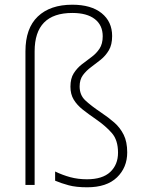

<svg xmlns="http://www.w3.org/2000/svg" viewBox="-20 -785 610 815"><path d="M456 -632Q456 -595 442 -571.5Q428 -548 407.5 -531.5Q387 -515 366.5 -500Q346 -485 332 -466Q318 -447 318 -418Q318 -382 341.5 -359.5Q365 -337 411 -306Q441 -286 465.5 -264.5Q490 -243 505 -213Q520 -183 520 -138Q520 -74 476.5 -32Q433 10 350 10Q303 10 271.5 1.5Q240 -7 214 -18V-57Q245 -42 278 -33Q311 -24 349 -24Q415 -24 448 -55Q481 -86 481 -137Q481 -190 455 -220Q429 -250 387 -279Q355 -301 331 -320Q307 -339 293 -362Q279 -385 279 -417Q279 -452 293 -474Q307 -496 327.5 -512Q348 -528 368.5 -543Q389 -558 402.5 -578.5Q416 -599 416 -631Q416 -678 382.5 -704Q349 -730 287 -730Q127 -730 127 -567V0H88V-567Q88 -665 140.5 -715Q193 -765 287 -765Q367 -765 411.5 -729Q456 -693 456 -632Z"/></svg>

Font: Noto Sans Bengali ExtraLight
Style: Regular
Weight: 200
Designer: Jelle Bosma - Monotype Design Team
Foundry: Monotype Imaging Inc.
Version: Version 2.003; ttfautohint (v1.8.4.7-5d5b)